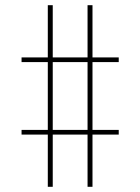

<svg xmlns="http://www.w3.org/2000/svg" viewBox="-20 -737 540 739"><path d="M164 -18V-219H63V-237H164V-498H63V-516H164V-717H183V-516H317V-717H336V-516H437V-498H336V-237H437V-219H336V-18H317V-219H183V-18ZM317 -237V-498H183V-237Z"/></svg>

Font: Iosevka Curly Thin
Style: Regular
Weight: 100
Monospace: yes
Designer: Belleve Invis
Foundry: Belleve Invis
Version: Version 22.1.2; ttfautohint (v1.8.4)